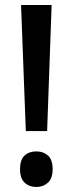

<svg xmlns="http://www.w3.org/2000/svg" viewBox="-20 -734 291 766"><path d="M168 -211H83L64 -714H186ZM60 -59Q60 -97 78 -113.5Q96 -130 125 -130Q153 -130 171.5 -113.5Q190 -97 190 -59Q190 -22 171 -5Q152 12 125 12Q97 12 78.5 -5Q60 -22 60 -59Z"/></svg>

Font: Noto Sans Display SemiCondensed Medium
Style: Regular
Weight: 500
Width: 4
Designer: Monotype Design Team
Foundry: Monotype Imaging Inc.
Version: Version 2.003